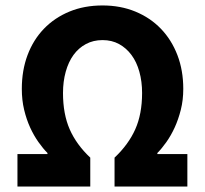

<svg xmlns="http://www.w3.org/2000/svg" viewBox="-20 -684 751 704"><path d="M44 0V-119H154V-123Q138 -139 121 -163Q104 -187 90.5 -216.5Q77 -246 68.5 -281.5Q60 -317 60 -358Q60 -426 81 -482Q102 -538 141 -578.5Q180 -619 234.5 -641.5Q289 -664 356 -664Q422 -664 476.5 -641.5Q531 -619 570 -578.5Q609 -538 630.5 -482Q652 -426 652 -358Q652 -317 643 -281.5Q634 -246 620.5 -216.5Q607 -187 590 -163Q573 -139 557 -123V-119H667V0H400V-106Q451 -154 476 -210Q501 -266 501 -343Q501 -385 491 -421Q481 -457 462 -482.5Q443 -508 416.5 -522.5Q390 -537 356 -537Q322 -537 295 -522.5Q268 -508 249.5 -482.5Q231 -457 221 -421Q211 -385 211 -343Q211 -266 235.5 -210Q260 -154 311 -106V0Z"/></svg>

Font: Giro Regular
Style: Bold
Weight: 700
Designer: Paul D. Hunt
Foundry: Adobe Systems Incorporated
Version: Version 1.000;PS 1.0;hotconv 1.0.88;makeotf.lib2.5.647800